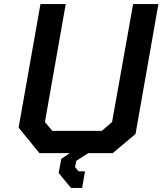

<svg xmlns="http://www.w3.org/2000/svg" viewBox="-20 -757 803 949"><path d="M331 172 270 98 283 28 325 0H175L72 -126L180 -737H305L202 -154L239 -110H483L534 -154L638 -737H763L650 -95L537 0H416L357 38L351 69L369 90H400L386 172Z"/></svg>

Font: Tomorrow Medium
Style: Italic
Weight: 500
Italic angle: -10°
Designer: Tony de Marco, Monica Rizzolli
Foundry: Just in Type
Version: Version 2.002